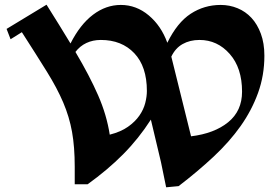

<svg xmlns="http://www.w3.org/2000/svg" viewBox="-20 -784 1171 817"><path d="M665 -94 622 -275Q570 -194 504 -127.5Q438 -61 353 0H298V-74Q298 -159 286.5 -223Q275 -287 249 -348Q223 -409 179.5 -479Q136 -549 73 -647L25 -617L8 -661L145 -744L178 -764Q206 -719 232 -677.5Q258 -636 280 -599Q321 -680 376 -721.5Q431 -763 494 -763Q560 -763 613 -718.5Q666 -674 692 -602Q734 -688 791.5 -725.5Q849 -763 919 -763Q957 -763 991 -749Q1025 -735 1050 -708Q1075 -681 1090 -640.5Q1105 -600 1105 -547Q1105 -463 1078 -388.5Q1051 -314 1003.5 -247Q956 -180 888.5 -117Q821 -54 740 8L687 13ZM829 -614Q788 -614 757 -596.5Q726 -579 709 -543L793 -204Q892 -216 951 -264Q1010 -312 1010 -394Q1010 -495 957.5 -554.5Q905 -614 829 -614ZM409 -614Q375 -614 347.5 -601Q320 -588 301 -563Q361 -462 397.5 -378.5Q434 -295 447 -211Q494 -223 524.5 -244.5Q555 -266 573 -292Q591 -318 598 -345.5Q605 -373 605 -397Q605 -501 551.5 -557.5Q498 -614 409 -614Z"/></svg>

Font: Trickster
Style: Regular
Weight: 400
Designer: Jean-Baptiste Morizot
Foundry: Jean-Baptiste Morizot
Version: Version 2.000;PS 2.0;hotconv 1.0.88;makeotf.lib2.5.647800